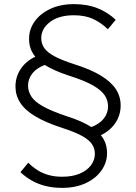

<svg xmlns="http://www.w3.org/2000/svg" viewBox="-20 -718 660 931"><path d="M79 117 117 71Q137 91 161 106.5Q185 122 215 130.5Q245 139 281 139Q331 139 366.5 124Q402 109 421 83.5Q440 58 440 28Q440 2 426 -19Q412 -40 377.5 -59Q343 -78 281 -98Q201 -124 151 -154Q101 -184 78 -220Q55 -256 55 -298Q55 -345 80 -383Q105 -421 151 -443Q135 -463 128 -484Q121 -505 121 -530Q121 -576 148 -614Q175 -652 224 -675Q273 -698 339 -698Q404 -698 453.5 -678Q503 -658 541 -622L503 -576Q473 -606 433.5 -625Q394 -644 339 -644Q265 -644 222.5 -611.5Q180 -579 180 -533Q180 -507 194 -486Q208 -465 242.5 -446Q277 -427 339 -407Q419 -382 469 -351.5Q519 -321 542 -285.5Q565 -250 565 -207Q565 -160 540 -122.5Q515 -85 469 -62Q485 -43 492 -21.5Q499 0 499 25Q499 70 472 108.5Q445 147 396 170Q347 193 281 193Q238 193 201.5 184Q165 175 135 158Q105 141 79 117ZM116 -303Q116 -275 132 -250Q148 -225 189 -202Q230 -179 305 -154Q343 -142 372 -129Q401 -116 423 -102Q463 -117 483.5 -143.5Q504 -170 504 -202Q504 -231 488 -255.5Q472 -280 431.5 -303.5Q391 -327 315 -351Q278 -363 249 -376Q220 -389 197 -403Q157 -388 136.5 -361.5Q116 -335 116 -303Z"/></svg>

Font: Radio Canada Light
Style: Regular
Weight: 300
Designer: Charles Daoud, Etienne Aubert Bonn, Alexandre Saumier Demers, Jacques Le Bailly
Foundry: Radio-Canada
Version: Version 2.104;gftools[0.9.28.dev5+ged2979d]